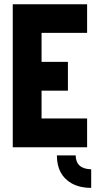

<svg xmlns="http://www.w3.org/2000/svg" viewBox="-20 -704 474 918"><path d="M416 194.3V105.5Q342.8 103.5 341.8 39.1H252Q252 131.8 321.3 171.9Q360.4 194.3 416 194.3ZM41 0V-683.6H396.5V-546.9H178.7V-408.2H304.7V-270.5H178.7V-137.7H396.5V0Z"/></svg>

Font: Post No Bills Jaffna ExtraBold
Style: Regular
Weight: 800
Designer: Kosala Senevirathne, Siva Puranthara, Lasantha Premarathna, Tharique Azeez
Foundry: Mooniak
Version: Version 1.220 ; ttfautohint (v1.6)